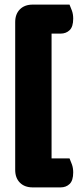

<svg xmlns="http://www.w3.org/2000/svg" viewBox="-20 -683 343 834"><path d="M46 -587Q46 -622 66.5 -642.5Q87 -663 122 -663H282Q287 -652 292.5 -636.5Q298 -621 298 -602Q298 -567 282.5 -552Q267 -537 243 -537H204V5H282Q287 16 292.5 31.5Q298 47 298 66Q298 101 282.5 116Q267 131 243 131H122Q87 131 66.5 110.5Q46 90 46 55Z"/></svg>

Font: Baloo Bhai
Style: Regular
Weight: 400
Designer: Supriya Tembe, Noopur Datye and Ek Type
Foundry: Ek Type
Version: Version 1.100;PS 1.000;hotconv 1.0.88;makeotf.lib2.5.647800;